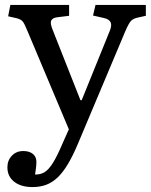

<svg xmlns="http://www.w3.org/2000/svg" viewBox="-20 -528 613 778"><path d="M112 230Q65 230 37.5 208.5Q10 187 10 150Q10 122 28 103Q46 84 74 84Q97 84 111 94Q125 104 127 121Q128 127 127 141Q126 155 122 179Q143 180 160 170Q177 160 194.5 132Q212 104 234 52L259 -4L91 -403Q79 -433 71.5 -441.5Q64 -450 48 -454L13 -462L22 -508H260V-464L212 -458Q194 -456 188 -445.5Q182 -435 193 -408L306 -122H311L424 -401Q434 -424 428.5 -437Q423 -450 401 -455L357 -465L367 -508H571V-464L535 -456Q519 -452 510.5 -443Q502 -434 488 -402L296 54Q275 104 254.5 138Q234 172 212.5 192Q191 212 166.5 221Q142 230 112 230Z"/></svg>

Font: Literata 18pt
Style: Regular
Weight: 400
Designer: Latin by Veronika Burian and Jose Scaglione. Greek by Irene Vlachou. Cyrillic by Vera Evstafieva.
Foundry: TypeTogether
Version: Version 3.103;gftools[0.9.29]